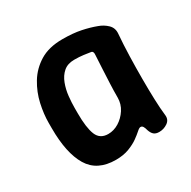

<svg xmlns="http://www.w3.org/2000/svg" viewBox="-124 -634 765 769"><g transform="rotate(-30 258.5 -250.0)"><path d="M202 13Q116 13 79 -48.5Q42 -110 42 -225V-250Q42 -290 52 -335.5Q62 -381 86.5 -421.5Q111 -462 152.5 -487.5Q194 -513 257 -513Q306 -513 342 -505.5Q378 -498 407 -487Q430 -479 447 -462.5Q464 -446 462 -421Q458 -372 456.5 -319.5Q455 -267 455 -216Q455 -165 456.5 -120.5Q458 -76 462 -42Q464 -21 446.5 -9Q429 3 408 3Q392 3 383.5 -4.5Q375 -12 370 -27Q367 -39 363 -45.5Q359 -52 352 -52Q346 -52 335 -42Q324 -32 306.5 -19.5Q289 -7 263 3Q237 13 202 13ZM227 -92Q253 -92 276.5 -106.5Q300 -121 316 -145.5Q332 -170 332 -200Q332 -233 333.5 -264.5Q335 -296 336.5 -327.5Q338 -359 340 -392Q342 -410 330 -411Q319 -413 299.5 -415.5Q280 -418 257 -418Q226 -418 207 -401.5Q188 -385 178 -358.5Q168 -332 165 -303Q162 -274 162 -250V-225Q162 -158 175.5 -125Q189 -92 227 -92Z"/></g></svg>

Font: Winky Sans Medium
Style: Regular
Weight: 500
Designer: Simon Atzbach
Foundry: typofactur
Version: Version 1.205